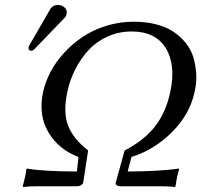

<svg xmlns="http://www.w3.org/2000/svg" viewBox="-20 -745 805 768"><path d="M211.9 -725.1Q227.5 -725.1 238.5 -714.8Q249.5 -704.6 246.6 -689.9Q244.6 -679.7 236.8 -671.9L119.1 -549.8Q111.3 -542 105 -542Q99.1 -542 96.2 -545.9Q93.3 -549.8 94.2 -555.2Q94.7 -558.1 98.1 -564.9L180.7 -708Q190.9 -725.1 211.9 -725.1ZM132.8 0Q97.2 0 72.3 2.9L70.8 0Q83.5 -45.4 85 -66.9L87.9 -70.8Q154.3 -59.1 287.6 -59.1L293.9 -117.2Q214.8 -146.5 173.8 -215.6Q132.8 -284.7 152.3 -377Q161.1 -417 181.9 -456.8Q202.6 -496.6 235.8 -533Q269 -569.3 310.3 -597.2Q351.6 -625 404.8 -641.6Q458 -658.2 515.1 -658.2Q564 -658.2 604.5 -647.7Q645 -637.2 673.6 -618.2Q702.1 -599.1 723.1 -573Q744.1 -546.9 753.4 -515.6Q762.7 -484.4 764.9 -449.2Q767.1 -414.1 758.3 -377Q739.7 -288.6 668.5 -217Q597.2 -145.5 505.9 -117.2L490.7 -59.1Q550.3 -59.1 601.3 -62Q652.3 -64.9 673.8 -67.9L695.3 -70.8L696.3 -66.9Q688.5 -44.4 682.1 0L679.2 2.9Q655.8 0 620.1 0H461.9Q452.6 0 447 -3.9Q441.4 -7.8 442.9 -14.2L478.5 -143.1Q556.2 -183.1 600.1 -239.3Q644 -295.9 661.1 -377Q684.1 -484.9 643.6 -551.8Q602.5 -619.1 506.8 -619.1Q456.1 -619.1 411.9 -599.6Q367.7 -580.1 335.9 -546.4Q304.2 -512.7 282.2 -469.7Q259.8 -427.2 249.5 -377.9Q231.9 -295.9 252 -243.7Q271.5 -190.9 332.5 -143.1L313 -15.1Q311.5 -8.8 304.2 -4.4Q296.9 0 288.1 0Z"/></svg>

Font: Linux Biolinum G
Style: Italic
Weight: 400
Italic angle: -12°
Designer: Philipp H. Poll
Foundry: Philipp H. Poll
Version: Version 0.5.1